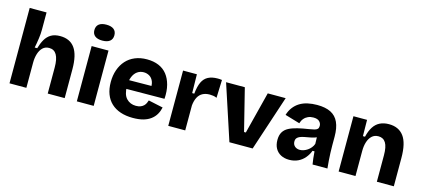

<svg xmlns="http://www.w3.org/2000/svg" viewBox="-59 -1255 3905 1771"><g transform="rotate(15 1893.0 -370.0)"><path d="M62 0V-336V-720H223V-555Q223 -535 221.5 -513.5Q220 -492 216.5 -469.5Q213 -447 209.5 -424Q206 -401 201 -379H225Q239 -428 260 -464.5Q281 -501 315 -521.5Q349 -542 402 -542Q496 -542 542.5 -476.5Q589 -411 589 -275V0H427V-248Q427 -329 403.5 -369.5Q380 -410 332 -410Q295 -410 271 -387Q247 -364 235 -325.5Q223 -287 223 -240V0Z M705 0V-528H866V0ZM786 -602Q740 -602 715.5 -621.5Q691 -641 691 -677Q691 -715 715.5 -734.5Q740 -754 786 -754Q833 -754 857.5 -734.5Q882 -715 882 -678Q882 -641 857.5 -621.5Q833 -602 786 -602Z M1242 14Q1176 14 1124 -3.5Q1072 -21 1035.5 -55Q999 -89 980 -139Q961 -189 961 -254Q961 -317 979.5 -370Q998 -423 1032.5 -461.5Q1067 -500 1117.5 -521Q1168 -542 1231 -542Q1295 -542 1343.5 -521.5Q1392 -501 1423.5 -461Q1455 -421 1470 -363.5Q1485 -306 1480 -232L1067 -229V-313L1388 -316L1331 -277Q1338 -327 1325 -358.5Q1312 -390 1287 -404.5Q1262 -419 1233 -419Q1198 -419 1171.5 -400Q1145 -381 1130 -345Q1115 -309 1115 -257Q1115 -175 1150.5 -138Q1186 -101 1241 -101Q1268 -101 1286 -108.5Q1304 -116 1315.5 -127.5Q1327 -139 1333.5 -153Q1340 -167 1344 -180L1484 -150Q1476 -113 1458.5 -83Q1441 -53 1411.5 -31Q1382 -9 1340.5 2.5Q1299 14 1242 14Z M1578 0V-245V-528H1710L1713 -349H1733Q1740 -419 1759.5 -460.5Q1779 -502 1815.5 -521Q1852 -540 1906 -540Q1914 -540 1924 -539.5Q1934 -539 1947 -537L1941 -365Q1925 -373 1906.5 -375.5Q1888 -378 1874 -378Q1835 -378 1806.5 -363Q1778 -348 1761.5 -317Q1745 -286 1740 -239V0Z M2162 0 1989 -527H2168L2268 -126H2285L2387 -527H2558L2384 0Z M2734 14Q2690 14 2656 -3.5Q2622 -21 2603 -54.5Q2584 -88 2584 -136Q2584 -181 2601.5 -210.5Q2619 -240 2652.5 -257.5Q2686 -275 2733 -286.5Q2780 -298 2840 -307Q2869 -312 2888.5 -316.5Q2908 -321 2918 -331Q2928 -341 2928 -360Q2928 -385 2910 -403Q2892 -421 2852 -421Q2824 -421 2801.5 -411Q2779 -401 2763 -382Q2747 -363 2739 -336L2597 -378Q2610 -420 2633.5 -451Q2657 -482 2690 -502.5Q2723 -523 2765.5 -532.5Q2808 -542 2856 -542Q2936 -542 2986.5 -516.5Q3037 -491 3061.5 -437.5Q3086 -384 3086 -300V-219Q3086 -183 3087.5 -146.5Q3089 -110 3091.5 -73.5Q3094 -37 3098 0H2956Q2952 -23 2948 -55.5Q2944 -88 2942 -122H2923Q2909 -84 2882.5 -52.5Q2856 -21 2818.5 -3.5Q2781 14 2734 14ZM2807 -100Q2825 -100 2843.5 -106.5Q2862 -113 2879 -124.5Q2896 -136 2910 -153Q2924 -170 2931 -190L2929 -269L2951 -264Q2932 -252 2909 -245Q2886 -238 2862.5 -234Q2839 -230 2816.5 -225.5Q2794 -221 2776.5 -214Q2759 -207 2749 -195Q2739 -183 2739 -162Q2739 -134 2758 -117Q2777 -100 2807 -100Z M3205 0V-318V-528H3335L3337 -373H3357Q3370 -429 3394 -467Q3418 -505 3455 -523.5Q3492 -542 3542 -542Q3635 -542 3683.5 -477Q3732 -412 3732 -270V0H3570V-252Q3570 -334 3546.5 -371.5Q3523 -409 3477 -409Q3439 -409 3414.5 -386Q3390 -363 3378 -325Q3366 -287 3366 -240V0Z"/></g></svg>

Font: Bricolage Grotesque ExtraBold
Style: Regular
Weight: 800
Designer: Mathieu Triay
Foundry: Atelier Triay
Version: Version 1.001;gftools[0.9.33.dev8+g029e19f]